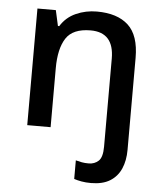

<svg xmlns="http://www.w3.org/2000/svg" viewBox="-55 -597 741 884"><g transform="rotate(5 315.5 -154.5)"><path d="M398 240Q374 240 354.5 236.5Q335 233 320 228V142Q335 146 348.5 148.5Q362 151 380 151Q407 151 425.5 134Q444 117 444 68V-339Q444 -460 336 -460Q254 -460 222.5 -411.5Q191 -363 191 -272V0H83V-539H168L184 -467H190Q216 -509 261 -529Q306 -549 357 -549Q452 -549 502.5 -502.5Q553 -456 553 -352V73Q553 123 536.5 160.5Q520 198 486 219Q452 240 398 240Z"/></g></svg>

Font: Noto Sans Javanese Medium
Style: Regular
Weight: 500
Version: Version 2.004